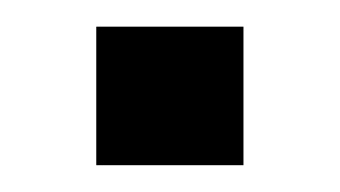

<svg xmlns="http://www.w3.org/2000/svg" viewBox="-20 -279 255 144"><path d="M52.2 -155.1V-259H162.6V-155.1Z"/></svg>

Font: Rokkitt SemiBold
Style: Regular
Weight: 600
Designer: Vernon Adams
Foundry: Vernon Adams
Version: Version 3.103